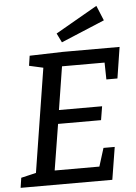

<svg xmlns="http://www.w3.org/2000/svg" viewBox="-61 -974 725 1020"><g transform="rotate(-5 301.5 -464.0)"><path d="M7 0 15 -53 109 -75 93 -59 185 -639 197 -622 108 -642 116 -695 293 -700H596L570 -534H511L509 -640L526 -624H265L285 -641L243 -376L231 -394H476L464 -321H218L238 -341L192 -56L180 -76H452L428 -58L464 -173H524L496 0ZM293 -751 269 -800 492 -928 525 -848Z"/></g></svg>

Font: Bitter Thin Medium
Style: Italic
Weight: 500
Italic angle: -9°
Version: Version 3.021